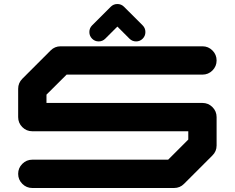

<svg xmlns="http://www.w3.org/2000/svg" viewBox="-20 -940 1174 960"><path d="M426.8 -779.8Q426.8 -799.3 440.4 -813L533.7 -906.2Q547.4 -919.9 566.9 -919.9Q586.4 -919.9 600.1 -906.2L693.4 -813Q707 -799.3 707 -779.8Q707 -760.3 693.4 -746.6Q679.7 -732.9 660.6 -732.9Q641.1 -732.9 627.4 -746.6L566.9 -807.1L506.3 -746.6Q492.7 -732.9 473.1 -732.9Q454.1 -732.9 440.4 -746.6Q426.8 -760.3 426.8 -779.8ZM1063 -354.5V-212.4Q1063 -183.1 1042 -162.6L900.4 -21Q879.9 0 850.1 0H141.6Q112.3 0 91.6 -20.8Q70.8 -41.5 70.8 -70.8Q70.8 -100.1 91.6 -120.8Q112.3 -141.6 141.6 -141.6H820.8L921.4 -242.2V-283.7H141.6Q112.3 -283.7 91.6 -304.4Q70.8 -325.2 70.8 -354.5V-496.1Q70.8 -525.4 91.8 -546.4L233.4 -688Q253.9 -708.5 283.2 -708.5H992.2Q1021.5 -708.5 1042.2 -687.7Q1063 -667 1063 -637.7Q1063 -608.4 1042.2 -587.6Q1021.5 -566.9 992.2 -566.9H313L212.4 -466.8V-425.3H992.2Q1021.5 -425.3 1042.2 -404.5Q1063 -383.8 1063 -354.5Z"/></svg>

Font: Robtronika
Style: Regular
Weight: 400
Designer: GGBot
Version: 1.00